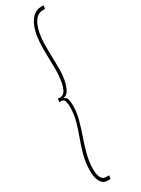

<svg xmlns="http://www.w3.org/2000/svg" viewBox="-249 -761 728 992"><g transform="rotate(-30 114.5 -265.0)"><path d="M9 125Q9 74 20.5 31Q32 -12 47 -52Q62 -92 73.5 -133Q85 -174 85 -219Q85 -238 80.5 -252Q76 -266 60 -266H49L52 -285H65Q87 -285 98 -308Q109 -331 113 -363.5Q117 -396 117 -422Q117 -447 116 -474.5Q115 -502 115 -549Q115 -584 120 -618Q125 -652 137 -679.5Q149 -707 168.5 -723.5Q188 -740 216 -740H229L226 -720H212Q191 -720 176 -706Q161 -692 151.5 -668.5Q142 -645 137.5 -616.5Q133 -588 133 -558Q133 -524 133.5 -500Q134 -476 134.5 -455Q135 -434 135 -408Q135 -383 129.5 -352.5Q124 -322 112 -299Q100 -276 79 -274Q95 -267 98.5 -251Q102 -235 102 -216Q102 -174 90.5 -132.5Q79 -91 64.5 -49.5Q50 -8 38.5 35.5Q27 79 27 124Q27 143 31 158Q35 173 43.5 181.5Q52 190 65 190H83L80 210H62Q44 210 32.5 199Q21 188 15 168.5Q9 149 9 125Z"/></g></svg>

Font: Georama ExtraCondensed Thin
Style: Italic
Weight: 100
Width: 2
Italic angle: -9°
Designer: Jean-Baptiste Levee
Foundry: Production Type
Version: Version 1.001